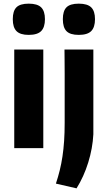

<svg xmlns="http://www.w3.org/2000/svg" viewBox="-20 -811 588 1051"><path d="M137 -620Q91 -620 70.5 -640.5Q50 -661 50 -706Q50 -751 70 -771Q90 -791 137 -791Q185 -791 205.5 -770.5Q226 -750 226 -706Q226 -662 205.5 -641Q185 -620 137 -620ZM58 -540H217V0H58ZM411 -620Q364 -620 344 -640.5Q324 -661 324 -706Q324 -751 344 -771Q364 -791 411 -791Q459 -791 479.5 -770.5Q500 -750 500 -706Q500 -662 479.5 -641Q459 -620 411 -620ZM286 194Q298 158 307 121.5Q316 85 322 45Q328 5 331 -40Q334 -85 334 -139Q334 -145 334 -172.5Q334 -200 334 -238.5Q334 -277 334 -322Q334 -367 334 -409.5Q334 -452 333.5 -487Q333 -522 333 -540H491V-76Q487 1 463 78.5Q439 156 399 220Z"/></svg>

Font: Encode Sans Narrow
Style: Bold
Weight: 700
Designer: Pablo Impallari, Andres Torresi
Foundry: Pablo Impallari, Andres Torresi
Version: Version 1.000; ttfautohint (v1.00) -l 8 -r 50 -G 200 -x 14 -